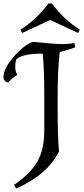

<svg xmlns="http://www.w3.org/2000/svg" viewBox="-125 -905 482 1106"><path d="M325 -715 164 -790 3 -715 -7 -734Q85 -792 154 -885H174Q243 -792 335 -734ZM207 -355V-296Q207 -111 215 -33Q148 102 -32 181L-44 160Q51 95 90.5 25.5Q130 -44 130 -154V-355Q130 -506 121 -596Q3 -596 -30 -564Q-37 -550 -37 -520Q-37 -490 -27 -479L-28 -472Q-53 -457 -78 -430Q-90 -431 -97.5 -440Q-105 -449 -105 -461Q-105 -510 -46 -578Q13 -646 64 -664Q72 -664 136 -657.5Q200 -651 236 -651Q272 -651 304 -657L308 -632Q269 -617 219 -605Q207 -497 207 -355Z"/></svg>

Font: Almendra SC
Style: Regular
Weight: 400
Designer: Ana Sanfelippo
Foundry: Ana Sanfelippo
Version: Version 1.003